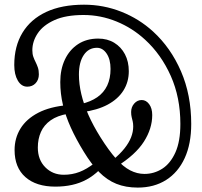

<svg xmlns="http://www.w3.org/2000/svg" viewBox="-20 -801 884 840"><path d="M582.7 19.7Q654.3 19.7 706.8 -13.6Q759.3 -46.9 788 -109.2Q816.6 -171.5 816.6 -258.6Q816.6 -385.8 771.8 -489.1Q726.9 -592.4 650 -662.8Q588.9 -718.7 510.9 -749.6Q432.9 -780.5 347.6 -780.5Q250.4 -780.5 182.3 -748.8Q114.2 -717 78.3 -657.8Q42.4 -598.7 42.4 -516.4Q42.4 -474.8 58 -448.3Q73.7 -421.8 99.4 -421.8Q121.7 -421.8 135.9 -437Q150 -452.3 150 -475.6Q150 -493.1 145.7 -505.7Q141.3 -518.4 135.8 -529.3Q130.2 -540.2 125.9 -552.3Q121.5 -564.4 121.5 -581.1Q121.5 -620.1 145.1 -655.3Q168.6 -690.6 218.2 -713Q267.8 -735.4 345.7 -735.4Q420 -735.4 489.8 -706.9Q559.5 -678.4 614.9 -627.2Q685.4 -562.6 727.3 -468.5Q769.1 -374.5 769.1 -258.6Q769.1 -182.4 747.4 -134.1Q725.6 -85.7 690 -62.9Q654.3 -40.1 612 -40.1Q579.8 -40.1 549.4 -55.8Q518.9 -71.5 487.4 -107.1Q455.8 -142.7 419 -201.3Q387.6 -251.5 366.9 -298.2Q346.2 -344.9 335.8 -389.1Q325.3 -433.2 325.3 -474.8Q325.3 -529.1 346.6 -560.5Q367.8 -591.9 404.1 -591.9Q429.5 -591.9 446.6 -566.5Q463.6 -541.2 463.6 -499.4Q463.6 -457.7 449 -426.7Q434.3 -395.7 405.5 -375.7Q376.6 -355.7 334.4 -346L339.3 -310.3Q405.7 -318.9 451.2 -343.3Q496.6 -367.8 520.1 -405.2Q543.5 -442.6 543.5 -489.4Q543.5 -531.5 526.7 -563.5Q509.8 -595.6 479.8 -613.9Q449.7 -632.2 409.8 -632.2Q358.6 -632.2 321.4 -607.8Q284.1 -583.3 263.9 -540.4Q243.7 -497.6 243.7 -442.1Q243.7 -391.5 255.3 -342.4Q266.9 -293.3 289.9 -242.7Q312.8 -192.1 346.8 -136.8Q379.8 -82.6 413.9 -48Q448 -13.4 489.1 3.2Q530.1 19.7 582.7 19.7ZM473.5 -100.9 490.8 -72.7Q573.2 -124.2 609.6 -181.4Q646 -238.5 646 -297.7Q646 -327.2 632.6 -345.3Q619.1 -363.4 600.1 -363.4Q580.8 -363.4 567.3 -348.1Q553.7 -332.7 553.7 -310.9Q553.7 -297.8 556.1 -288.4Q558.4 -279 560.6 -269.8Q562.8 -260.6 562.8 -247.5Q562.8 -224.1 553.5 -200.3Q544.2 -176.4 524.6 -151.7Q504.9 -126.9 473.5 -100.9ZM277.4 -303.1V-341.3Q198.9 -334.5 147.2 -307.6Q95.4 -280.6 69.6 -238.6Q43.8 -196.6 43.8 -144.5Q43.8 -68.1 91 -26.3Q138.3 15.5 222.4 15.5Q261.1 15.5 295.1 8Q329.1 0.6 358.9 -15.6Q388.6 -31.7 415 -57.5L394.5 -88.1Q359.6 -60.8 327.4 -48.6Q295.1 -36.4 259.1 -36.4Q210.5 -36.4 178 -69.3Q145.5 -102.1 145.5 -155.4Q145.5 -193.2 159 -223.6Q172.4 -254 201.7 -274.7Q231 -295.4 277.4 -303.1Z"/></svg>

Font: Fraunces 144pt S100 Black
Style: Regular
Weight: 900
Version: Version 1.000